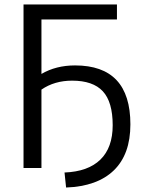

<svg xmlns="http://www.w3.org/2000/svg" viewBox="-20 -750 652 857"><path d="M302 -390Q223 -390 165 -350V0H85V-730H502V-663H165V-420Q230 -458 315 -458Q562 -458 562 -195Q562 -61 488 10.5Q414 82 275 87L268 20Q373 16 428 -37.5Q483 -91 483 -191Q483 -295 439 -342.5Q395 -390 302 -390Z"/></svg>

Font: Mplus 1p
Style: Regular
Weight: 400
Version: Version 1.061